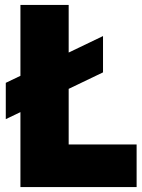

<svg xmlns="http://www.w3.org/2000/svg" viewBox="-20 -760 577 780"><path d="M63 0V-304.5L3.5 -276V-423.5L63 -452V-740H259V-546.5L398.5 -613.5V-466L259 -399V-173H535V0Z"/></svg>

Font: Encode Sans Condensed Condensed Black
Style: Regular
Weight: 900
Width: 3
Designer: Multiple Designers
Foundry: Impallari Type
Version: Version 3.000; ttfautohint (v1.8.3) -l 8 -r 50 -G 200 -x 14 